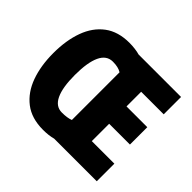

<svg xmlns="http://www.w3.org/2000/svg" viewBox="-169 -933 1150 1150"><g transform="rotate(45 406.0 -357.5)"><path d="M323 -725Q346 -725 370 -722Q394 -719 410 -714H770V-567H579V-443H755V-296H579V-149H770V0H409Q374 10 324 10Q227 10 165 -38Q103 -86 73 -169Q43 -252 43 -359Q43 -467 73 -549.5Q103 -632 165 -678.5Q227 -725 323 -725ZM332 -575Q279 -575 253 -519.5Q227 -464 227 -358Q227 -252 253 -197.5Q279 -143 331 -143Q377 -143 405 -154V-558Q378 -575 332 -575Z"/></g></svg>

Font: Noto Sans Ethiopic Condensed Black
Style: Regular
Weight: 900
Width: 3
Designer: Monotype Design Team
Foundry: Monotype Imaging Inc.
Version: Version 2.102; ttfautohint (v1.8.4.7-5d5b)